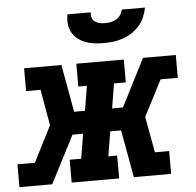

<svg xmlns="http://www.w3.org/2000/svg" viewBox="-59 -793 862 846"><g transform="rotate(-5 371.5 -370.0)"><path d="M-7 0V-101H70L151 -260L123 -419H59V-520H224L262 -310H310L328 -419H290V-520H500V-419H448L430 -310H478L585 -520H730V-419H654L572 -260L601 -101H664V0H499L461 -210H413L395 -101H434V0H224V-101H275L293 -210H246L138 0ZM418 -600Q397 -600 376.5 -602.5Q356 -605 337.5 -612Q319 -619 303.5 -631.5Q288 -644 279 -661Q270 -678 268 -698.5Q266 -719 270 -740H373Q371 -728 374.5 -716.5Q378 -705 387.5 -698.5Q397 -692 408.5 -689.5Q420 -687 432 -687Q445 -687 457.5 -689.5Q470 -692 481.5 -698.5Q493 -705 500.5 -716.5Q508 -728 510 -740H613Q609 -719 600.5 -698.5Q592 -678 577 -661Q562 -644 543 -631.5Q524 -619 503 -612Q482 -605 460.5 -602.5Q439 -600 418 -600Z"/></g></svg>

Font: Iosevka Etoile Oblique
Style: Bold
Weight: 700
Italic angle: -9°
Designer: Belleve Invis
Foundry: Belleve Invis
Version: Version 15.5.2; ttfautohint (v1.8.4)